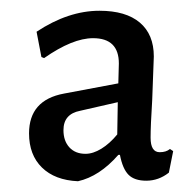

<svg xmlns="http://www.w3.org/2000/svg" viewBox="-20 -669 360 357"><path d="M266 -564 263 -483Q260 -435 260 -413Q260 -386 277 -386Q289 -386 296 -392L302 -388L294 -348Q275 -333 252 -333Q230 -333 219 -344Q208 -355 203 -381H200Q165 -341 125 -332Q82 -334 58 -357.5Q34 -381 34 -421Q34 -483 99 -495L200 -514L201 -551Q201 -598 153 -598Q115 -598 62 -561L57 -563L48 -610Q107 -649 165 -649Q214 -649 240 -627Q266 -605 266 -564ZM129 -463Q98 -457 98 -427Q98 -407 109 -395Q120 -383 139 -383Q153 -383 168.5 -392.5Q184 -402 198 -419L199 -479Z"/></svg>

Font: Alegreya Sans
Style: Regular
Weight: 400
Designer: Juan Pablo del Peral
Foundry: Huerta Tipografica
Version: Version 2.008; ttfautohint (v1.6)